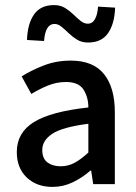

<svg xmlns="http://www.w3.org/2000/svg" viewBox="-20 -723 536 754"><path d="M186 11Q124 11 85 -26Q46 -63 46 -126Q46 -202 113 -243.5Q180 -285 327 -301Q327 -341 308 -371Q289 -401 239 -401Q202 -401 168 -387Q134 -373 103 -354L65 -423Q103 -447 152 -466Q201 -485 258 -485Q346 -485 388.5 -432Q431 -379 431 -282V0H346L338 -53H335Q303 -25 265.5 -7Q228 11 186 11ZM218 -70Q248 -70 273.5 -84Q299 -98 327 -124V-237Q226 -224 186 -198Q146 -172 146 -134Q146 -100 166.5 -85Q187 -70 218 -70ZM326 -556Q301 -556 283 -567Q265 -578 250 -592.5Q235 -607 221.5 -618Q208 -629 194 -629Q158 -629 153 -562L86 -566Q88 -629 113.5 -666Q139 -703 192 -703Q217 -703 235 -692Q253 -681 268 -666.5Q283 -652 296.5 -641Q310 -630 325 -630Q343 -630 353 -648Q363 -666 365 -697L432 -693Q430 -630 404.5 -593Q379 -556 326 -556Z"/></svg>

Font: Narnoor Medium
Style: Regular
Weight: 500
Designer: S. Sridhar Murthy
Foundry: SIL International
Version: Version 3.000